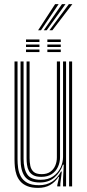

<svg xmlns="http://www.w3.org/2000/svg" viewBox="-20 -895 420 922"><path d="M163 7.3Q131.5 7.3 110.7 -1.3Q89.9 -9.9 77.6 -24.2Q65.3 -38.5 59.3 -56.3Q53.3 -74 51.5 -92.4Q49.7 -110.7 49.7 -127.2V-600H64.2V-129.7Q64.2 -110.2 67 -88.5Q69.9 -66.8 79.8 -48Q89.8 -29.2 110.5 -17.4Q131.2 -5.6 167.1 -5.6Q203.8 -5.6 230.1 -22.7Q256.4 -39.8 272.8 -71.2H276.8L269.7 -12.6V0H255L255 -5.6L264.1 -45.8H261.2Q244.7 -20.4 220.4 -6.5Q196.1 7.3 163 7.3ZM311.8 0V-600H326.3V0ZM178.4 -45.7Q154 -45.7 139.8 -53.7Q125.5 -61.7 118.6 -74.8Q111.8 -87.9 109.7 -103.5Q107.6 -119.2 107.6 -134.5V-600H122.1V-135.3Q122.1 -116.2 125.6 -98.6Q129.2 -81 141.5 -69.8Q153.8 -58.7 180.3 -58.7Q205 -58.7 221.1 -69.7Q237.2 -80.8 245.1 -99.1Q253.1 -117.4 253.1 -138.8V-600H268.3V-139.9Q268.3 -115.4 258.4 -93.9Q248.5 -72.3 228.6 -59Q208.7 -45.7 178.4 -45.7ZM170.7 -18.7Q119.5 -19.1 99.1 -47.5Q78.7 -75.9 78.7 -130.5V-600H93.2V-132.1Q93.2 -84.7 110.4 -58.2Q127.6 -31.6 175.4 -31.6Q211.6 -31.6 235.3 -48.3Q259.1 -64.9 270.9 -90.2Q282.7 -115.4 282.7 -141V-600H297.3V0H282.8V-35L286.1 -104.2H282.1Q269.9 -67.5 241.8 -43Q213.7 -18.4 170.7 -18.7ZM207.4 -693.3V-705.4H271.8V-693.3ZM104.9 -645V-657.1H169.4V-645ZM104.9 -669.2V-681.2H169.4V-669.2ZM104.9 -693.3V-705.4H169.4V-693.3ZM207.4 -645V-657.1H271.8V-645ZM207.4 -669.2V-681.2H271.8V-669.2ZM163.1 -749.8 244.5 -875H261.4L177 -749.8ZM217.5 -749.8 310.5 -875H327.4L231.6 -749.8ZM190.2 -749.8 277.5 -875H294.4L204.2 -749.8Z"/></svg>

Font: Big Shoulders Inline Thin
Style: Regular
Weight: 100
Designer: Patric King
Foundry: XO Type Co
Version: Version 2.002